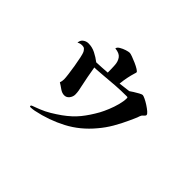

<svg xmlns="http://www.w3.org/2000/svg" viewBox="-137 -995 1273 1273"><g transform="rotate(45 500.0 -358.5)"><path d="M826 -506Q826 -499 817 -491.5Q808 -484 804 -478Q801 -473 798.5 -465.5Q796 -458 794 -452Q788 -439 782.5 -425.5Q777 -412 770 -398Q748 -349 720.5 -302Q693 -255 658 -214Q585 -126 489 -75.5Q393 -25 282 -2Q274 -1 265.5 0.5Q257 2 249 2Q247 2 242.5 1.5Q238 1 238 -3Q238 -8 241.5 -10.5Q245 -13 249 -14Q262 -19 274.5 -23.5Q287 -28 299 -33Q334 -47 366.5 -66.5Q399 -86 430 -108Q487 -149 524 -194.5Q561 -240 595 -301Q608 -325 622 -359Q636 -393 645.5 -428.5Q655 -464 655 -490Q655 -497 653.5 -499Q652 -501 644 -501Q592 -501 540.5 -497.5Q489 -494 437 -489Q417 -488 397.5 -486Q378 -484 358 -484Q364 -447 371 -410Q378 -373 386 -336Q390 -320 393 -302.5Q396 -285 396 -268Q396 -248 382.5 -230Q369 -212 347 -212Q326 -212 304.5 -227.5Q283 -243 266 -253Q272 -270 272 -287Q272 -300 268 -331.5Q264 -363 258 -399.5Q252 -436 245.5 -466Q239 -496 234 -506Q228 -517 220.5 -524Q213 -531 199 -531Q189 -531 180 -529Q171 -527 163 -521Q163 -544 180 -557Q197 -570 218 -570Q253 -570 284.5 -554Q316 -538 343 -517Q394 -519 445 -523V-530Q445 -562 443 -593Q441 -624 425 -646Q409 -668 367 -672Q369 -685 386.5 -695.5Q404 -706 424.5 -712.5Q445 -719 456 -719Q463 -719 482.5 -712Q502 -705 524.5 -695Q547 -685 563 -675Q579 -665 579 -659Q579 -656 578 -653Q577 -650 576 -647Q558 -589 552 -527Q572 -530 592.5 -532Q613 -534 633 -537Q640 -542 657 -553Q674 -564 691 -573Q708 -582 714 -582Q721 -582 739 -573.5Q757 -565 777 -552Q797 -539 811.5 -526.5Q826 -514 826 -506Z"/></g></svg>

Font: Kaisei HarunoUmi
Style: Bold
Weight: 700
Designer: Font-Kai, 金井和夫
Foundry: KAZUO KANAI
Version: Version 5.003